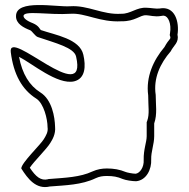

<svg xmlns="http://www.w3.org/2000/svg" viewBox="-20 -753 756 767"><path d="M23 -545C34 -456 68 -395 125 -359C155 -340 170 -277 170 -245C173 -226 164 -212 155 -197C142 -175 65 -102 65 -80C91 -39 124 5 179 -8C241 -13 306 -14 362 -41C377 -48 390 -50 407 -50C432 -50 449 -47 470 -38C482 -33 509 -29 524 -29C565 -33 586 -77 584 -116C583 -147 596 -177 596 -209V-260C609 -297 602 -335 602 -374C592 -440 620 -500 662 -548C673 -571 696 -583 689 -614C697 -664 680 -731 617 -719C605 -717 580 -722 566 -722C526 -725 502 -697 464 -698C390 -693 332 -733 260 -728C206 -724 44 -758 44 -689C43 -658 75 -642 101 -632C108 -629 121 -608 131 -605C201 -581 276 -563 284 -527C332 -320 11 -644 23 -545ZM56 -526C108 -500 209 -413 276 -428C322 -439 323 -490 313 -534C299 -598 201 -613 143 -633C138 -638 135 -650 112 -660C83 -671 74 -682 74 -689C74 -713 175 -692 262 -698C321 -702 379 -663 465 -668C520 -667 540 -694 564 -692H565H566C575 -692 599 -685 622 -689C628 -690 633 -691 636 -690C651 -688 666 -660 659 -619L658 -613L660 -607C663 -595 656 -600 637 -565C593 -513 562 -446 572 -372C572 -328 578 -298 568 -270L566 -265V-209C566 -185 553 -156 554 -115C556 -84 538 -61 522 -59C510 -59 486 -64 482 -66C458 -76 434 -80 407 -80C388 -80 369 -77 349 -68C300 -45 241 -43 177 -38H174L172 -37C143 -30 123 -47 99 -83C117 -110 166 -157 181 -182C189 -195 203 -217 200 -247C199 -285 188 -355 141 -384C98 -411 69 -457 56 -526Z"/></svg>

Font: Camosport
Style: Oln
Weight: 400
Version: Version 001.000